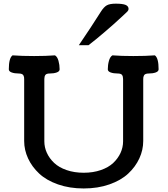

<svg xmlns="http://www.w3.org/2000/svg" viewBox="-20 -1041 941 1074"><path d="M420.9 -788.1Q490.7 -890.6 543.9 -975.1Q560.5 -1001.5 577.1 -1011Q593.8 -1020.5 627.4 -1020.5Q666.5 -1020.5 682.9 -1013.4Q699.2 -1006.3 699.2 -990.7Q699.2 -983.9 692.6 -976.6Q686 -969.2 668.9 -954.1Q651.9 -939 641.6 -929.2Q624.5 -912.6 569.1 -865Q513.7 -817.4 475.1 -788.1ZM668.5 -250.5V-599.1Q668.5 -613.8 662.6 -621.8Q656.7 -629.9 637.7 -629.9Q615.2 -629.9 599.1 -635.7Q583 -641.6 583 -653.3Q583 -678.2 589.4 -700.9Q595.7 -723.6 608.9 -731.4Q658.7 -727.5 725.6 -727.5Q795.4 -727.5 846.2 -731.4Q867.2 -716.8 867.2 -653.3Q867.2 -641.6 851.1 -635.7Q835 -629.9 812.5 -629.9Q801.8 -629.9 794.9 -627.2Q788.1 -624.5 785.4 -619.1Q782.7 -613.8 782 -609.6Q781.2 -605.5 781.2 -598.1V-252.4Q781.2 -202.1 759.5 -155Q737.8 -107.9 697.3 -70.1Q656.7 -32.2 592 -9.5Q527.3 13.2 448.2 13.2Q369.1 13.2 304.4 -9.5Q239.7 -32.2 199.2 -70.1Q158.7 -107.9 137 -155Q115.2 -202.1 115.2 -252.4V-598.1Q115.2 -605.5 114.5 -609.6Q113.8 -613.8 111.1 -619.1Q108.4 -624.5 101.6 -627.2Q94.7 -629.9 84 -629.9Q61.5 -629.9 45.4 -635.7Q29.3 -641.6 29.3 -653.3Q29.3 -716.8 50.3 -731.4Q101.1 -727.5 170.9 -727.5Q237.8 -727.5 287.6 -731.4Q300.8 -723.6 307.1 -700.9Q313.5 -678.2 313.5 -653.3Q313.5 -641.6 297.4 -635.7Q281.2 -629.9 258.8 -629.9Q239.7 -629.9 233.9 -621.8Q228 -613.8 228 -599.1V-250.5Q228 -216.8 242.2 -185.8Q256.3 -154.8 283 -129.6Q309.6 -104.5 352.5 -89.6Q395.5 -74.7 448.2 -74.7Q501 -74.7 543.9 -89.6Q586.9 -104.5 613.5 -129.6Q640.1 -154.8 654.3 -185.8Q668.5 -216.8 668.5 -250.5Z"/></svg>

Font: Coustard
Style: Regular
Weight: 400
Foundry: vernon adams
Version: Version 1.001